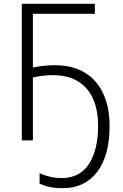

<svg xmlns="http://www.w3.org/2000/svg" viewBox="-20 -734 641 1004"><path d="M255 -341Q225 -341 196.5 -337Q168 -333 152 -329V0H94V-714H476V-662H152V-381Q171 -385 201.5 -389Q232 -393 264 -393Q338 -393 392 -370Q446 -347 482 -304.5Q518 -262 535.5 -204Q553 -146 553 -75Q553 3 536.5 63Q520 123 488 165Q456 207 411 228.5Q366 250 309 250Q283 250 262 247.5Q241 245 222.5 239.5Q204 234 187 226V172Q215 184 242.5 190.5Q270 197 304 197Q350 197 385.5 178.5Q421 160 444.5 124.5Q468 89 480.5 38.5Q493 -12 493 -75Q493 -157 467 -216.5Q441 -276 388 -308.5Q335 -341 255 -341Z"/></svg>

Font: Noto Sans Display Light
Style: Regular
Weight: 300
Designer: Monotype Design Team
Foundry: Monotype Imaging Inc.
Version: Version 2.003